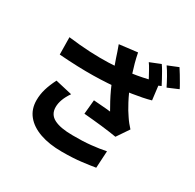

<svg xmlns="http://www.w3.org/2000/svg" viewBox="-196 -1089 1393 1372"><g transform="rotate(30 500.0 -403.0)"><path d="M784 -831Q797 -813 811.5 -787.5Q826 -762 839.5 -737Q853 -712 862 -694L775 -657Q765 -678 751.5 -702.5Q738 -727 724.5 -752Q711 -777 697 -796ZM905 -875Q918 -856 933 -830.5Q948 -805 962.5 -780.5Q977 -756 985 -739L898 -702Q883 -733 861 -772.5Q839 -812 819 -840ZM480 -704Q474 -722 465.5 -748Q457 -774 447 -800L596 -818Q604 -777 614.5 -738Q625 -699 637 -662.5Q649 -626 661 -594Q684 -532 714.5 -474.5Q745 -417 768 -385Q781 -365 795 -347.5Q809 -330 824 -314L757 -215Q735 -219 702 -223.5Q669 -228 631 -232.5Q593 -237 554.5 -240.5Q516 -244 483 -247L494 -364Q518 -362 545 -360Q572 -358 596 -356Q620 -354 634 -352Q617 -381 598 -416.5Q579 -452 561 -491Q543 -530 528 -570Q512 -612 500.5 -646Q489 -680 480 -704ZM117 -667Q213 -655 295.5 -651Q378 -647 449.5 -649.5Q521 -652 581 -659Q628 -664 671.5 -671.5Q715 -679 756.5 -689Q798 -699 837 -710L854 -571Q823 -562 785 -554.5Q747 -547 706 -540.5Q665 -534 624 -529Q523 -517 401 -515Q279 -513 119 -525ZM331 -320Q306 -284 293.5 -250.5Q281 -217 281 -186Q281 -125 333.5 -98Q386 -71 487 -71Q570 -70 637 -77Q704 -84 757 -95L749 45Q708 52 639.5 60.5Q571 69 478 69Q374 69 297.5 42Q221 15 179.5 -36Q138 -87 138 -160Q138 -207 151.5 -253Q165 -299 192 -352Z"/></g></svg>

Font: Noto Sans SC ExtraBold
Style: Regular
Weight: 800
Designer: Ryoko NISHIZUKA 西塚涼子 (kana, bopomofo & ideographs); Paul D. Hunt (Latin, Greek & Cyrillic); Sandoll Communications 산돌커뮤니
Foundry: Adobe
Version: Version 2.004-H2;hotconv 1.0.118;makeotfexe 2.5.65603